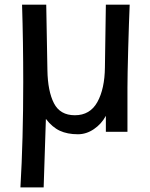

<svg xmlns="http://www.w3.org/2000/svg" viewBox="-20 -570 640 818"><path d="M79 -221.5Q79 -390 74 -550H177L182 -270.5Q183.5 -181.5 209.8 -130.2Q236 -79 299 -79Q363.5 -79 394.8 -135.2Q426 -191.5 427 -283L431 -550H532.5Q529.5 -480 526.2 -363.8Q523 -247.5 523 -196V-8.5H431V-76.5Q412.5 -42 380.2 -20Q348 2 312 2Q267 2 234.8 -13Q202.5 -28 175.5 -63.5L166 228.5H67Q79 24.5 79 -221.5Z"/></svg>

Font: JuliaMono SemiBold
Style: Regular
Weight: 600
Monospace: yes
Designer: cormullion
Foundry: corm
Version: Version 0.055; ttfautohint (v1.8.4)